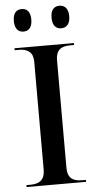

<svg xmlns="http://www.w3.org/2000/svg" viewBox="-61 -947 497 984"><g transform="rotate(-5 188.0 -455.5)"><path d="M283 -795C308 -795 329 -811 329 -853C329 -896 308 -911 283 -911C258 -911 238 -896 238 -853C238 -811 258 -795 283 -795ZM89 -795C114 -795 134 -811 134 -853C134 -896 114 -911 89 -911C64 -911 44 -896 44 -853C44 -811 64 -795 89 -795ZM35 0H341V-10H320C272 -10 247 -30 247 -80V-634C247 -684 272 -704 320 -704H341V-714H35V-704H56C103 -704 130 -685 130 -637V-80C130 -30 103 -10 56 -10H35Z"/></g></svg>

Font: Noto Serif Display Medium
Style: Regular
Weight: 500
Designer: Monotype Design Team
Foundry: Monotype Imaging Inc.
Version: Version 2.009